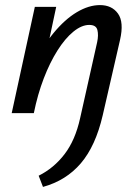

<svg xmlns="http://www.w3.org/2000/svg" viewBox="-20 -445 544 755"><path d="M149 290 132 246Q192 216 234 161Q276 106 295 20L362 -279Q368 -307 363 -327Q358 -347 331 -347Q301 -347 268.5 -320.5Q236 -294 206 -246.5Q176 -199 152 -136.5Q128 -74 113 0H50Q74 -103 110 -182Q146 -261 190.5 -315Q235 -369 282 -397Q329 -425 373 -425Q420 -425 444 -391.5Q468 -358 452 -288L384 8Q356 129 298 197Q240 265 149 290ZM26 0 117 -418H201L112 0Z"/></svg>

Font: Ysabeau Infant SemiBold
Style: Italic
Weight: 600
Italic angle: -12°
Designer: Christian Thalmann (Catharsis Fonts)
Version: Version 2.002; featfreeze: ss01,ss02,lnum